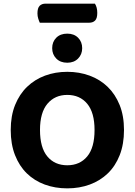

<svg xmlns="http://www.w3.org/2000/svg" viewBox="-20 -1019 740 1056"><path d="M199 -894Q195 -902 190.5 -916Q186 -930 186 -945Q186 -975 198 -987Q210 -999 231 -999H502Q515 -979 515 -948Q515 -918 503 -906Q491 -894 470 -894ZM662 -304Q662 -226 638.5 -166Q615 -106 573 -65.5Q531 -25 474 -4Q417 17 350 17Q283 17 226 -4Q169 -25 127.5 -65.5Q86 -106 62.5 -166Q39 -226 39 -304Q39 -382 63 -441.5Q87 -501 129 -541.5Q171 -582 227.5 -603Q284 -624 350 -624Q416 -624 473 -603Q530 -582 572 -541.5Q614 -501 638 -441.5Q662 -382 662 -304ZM500 -304Q500 -400 459.5 -448.5Q419 -497 350 -497Q282 -497 241 -448.5Q200 -400 200 -304Q200 -207 240.5 -158.5Q281 -110 350 -110Q419 -110 459.5 -158.5Q500 -207 500 -304ZM432 -754Q432 -720 409.5 -697Q387 -674 350 -674Q312 -674 289.5 -697Q267 -720 267 -754Q267 -789 289.5 -811.5Q312 -834 350 -834Q387 -834 409.5 -811.5Q432 -789 432 -754Z"/></svg>

Font: Baloo Da 2
Style: Bold
Weight: 700
Designer: Noopur Datye, Sulekha Rajkumar and Ek Type
Foundry: Ek Type
Version: Version 1.640;hotconv 1.0.111;makeotfexe 2.5.65597; ttfautoh